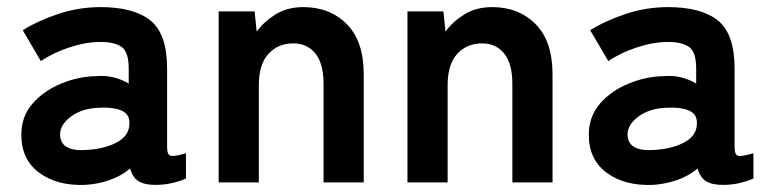

<svg xmlns="http://www.w3.org/2000/svg" viewBox="-20 -513 2170 540"><path d="M219 7Q141 10 90.5 -27Q40 -64 40 -134Q40 -185 71 -221Q102 -257 151 -277.5Q200 -298 252 -299Q278 -301 301 -295Q324 -289 342 -278V-320Q342 -367 322 -381Q302 -395 263 -395Q221 -395 174.5 -379.5Q128 -364 95 -341L44 -428Q85 -454 143 -473.5Q201 -493 263 -493Q356 -493 403 -455.5Q450 -418 450 -320V-99Q450 -78 459.5 -75Q469 -72 503 -82V-11Q488 -4 465.5 1.5Q443 7 417 7Q386 7 369.5 -3.5Q353 -14 346 -39Q321 -18 288 -6.5Q255 5 219 7ZM217 -91Q273 -93 309.5 -113Q346 -133 344 -170Q343 -194 319.5 -203Q296 -212 261 -210Q212 -209 180 -185.5Q148 -162 149 -133Q151 -88 217 -91Z M595 0V-481H696L702 -424Q722 -452 755 -472.5Q788 -493 833 -493Q908 -493 955.5 -445Q1003 -397 1003 -304V0H890V-277Q890 -334 867 -362.5Q844 -391 805 -391Q762 -391 735 -361.5Q708 -332 708 -274V0Z M1126 0V-481H1227L1233 -424Q1253 -452 1286 -472.5Q1319 -493 1364 -493Q1439 -493 1486.5 -445Q1534 -397 1534 -304V0H1421V-277Q1421 -334 1398 -362.5Q1375 -391 1336 -391Q1293 -391 1266 -361.5Q1239 -332 1239 -274V0Z M1815 7Q1737 10 1686.5 -27Q1636 -64 1636 -134Q1636 -185 1667 -221Q1698 -257 1747 -277.5Q1796 -298 1848 -299Q1874 -301 1897 -295Q1920 -289 1938 -278V-320Q1938 -367 1918 -381Q1898 -395 1859 -395Q1817 -395 1770.5 -379.5Q1724 -364 1691 -341L1640 -428Q1681 -454 1739 -473.5Q1797 -493 1859 -493Q1952 -493 1999 -455.5Q2046 -418 2046 -320V-99Q2046 -78 2055.5 -75Q2065 -72 2099 -82V-11Q2084 -4 2061.5 1.5Q2039 7 2013 7Q1982 7 1965.5 -3.5Q1949 -14 1942 -39Q1917 -18 1884 -6.5Q1851 5 1815 7ZM1813 -91Q1869 -93 1905.5 -113Q1942 -133 1940 -170Q1939 -194 1915.5 -203Q1892 -212 1857 -210Q1808 -209 1776 -185.5Q1744 -162 1745 -133Q1747 -88 1813 -91Z"/></svg>

Font: Zen Kaku Gothic New
Style: Bold
Weight: 700
Designer: Yoshimichi Ohira
Foundry: Positype
Version: Version 1.002